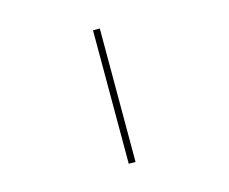

<svg xmlns="http://www.w3.org/2000/svg" viewBox="-101 -868 1203 1009"><g transform="rotate(-15 500.0 -363.0)"><path d="M481 0H518V-726H481Z"/></g></svg>

Font: Harano Aji Gothic TW ExtraLight
Style: Regular
Weight: 250
Foundry: Masamichi Hosoda
Version: HaranoAjiGothicTW-ExtraLight version 20230610;ttx 4.39.4